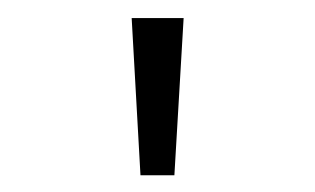

<svg xmlns="http://www.w3.org/2000/svg" viewBox="-20 -848 358 218"><path d="M139.5 -649 129.5 -827.5H188.5L178 -649Z"/></svg>

Font: Spartan Thin Light
Style: Regular
Weight: 300
Version: Version 1.004